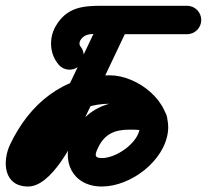

<svg xmlns="http://www.w3.org/2000/svg" viewBox="-62 -612 735 682"><path d="M218.3 -377C239.2 -395.4 241.3 -427.3 222.9 -448.3C219.7 -452 219.1 -461.4 223.2 -468.4C240.6 -497.9 272.7 -490.5 302.4 -490.5C402.4 -490.5 502.4 -490.5 602.4 -490.5C630.3 -490.5 652.9 -513.1 652.9 -541C652.9 -568.9 630.3 -591.5 602.4 -591.5C502.4 -591.5 402.4 -591.5 302.4 -591.5C232.6 -591.5 175.9 -587.1 136.1 -519.6C110.9 -476.7 113.7 -419.7 147 -381.7C165.4 -360.7 197.3 -358.6 218.3 -377ZM371.1 -586.6C345.9 -598.6 315.8 -587.9 303.8 -562.7C276.4 -505 249 -447.3 221.6 -389.7C192.6 -328.7 163.4 -267.7 134.2 -206.8C134.2 -206.8 134.2 -206.8 134.2 -206.8C134.2 -206.8 134.2 -206.8 134.2 -206.8C110.4 -157.1 74 -81.5 27.6 -48.6C27.7 -48.7 27.8 -48.7 27.8 -48.7C31.1 -49.8 41.4 -50.5 38 -50.5C38.1 -50.5 38.2 -50.5 38.3 -50.5C40.9 -50 43.3 -49.2 45.7 -47.8C49.4 -45.6 52.5 -42.6 54.9 -39C63.3 -26 58.3 -40.8 65.3 -55.7C65.3 -55.7 65.2 -55.6 65.2 -55.6C65.1 -55.5 65.1 -55.4 65.1 -55.4C116.4 -163.7 202.3 -243.5 328.1 -243.5C365 -243.5 439.6 -199.7 434.3 -156.2C427.8 -103.1 350.7 -50.5 300 -50.5C271.8 -50.5 275 -63 286 -86.6C309.1 -135.9 345.2 -151.5 397.8 -151.5C409.9 -151.5 422.1 -151.3 434.2 -150.3C438.2 -149.9 442.1 -149.5 446 -148.9C448.3 -148.5 454.3 -145.9 452.6 -147.4C445.5 -154.1 439.9 -155.4 435.4 -166.2C434.5 -169.1 433.6 -172 432.7 -175.1C437.8 -147.6 464.1 -129.5 491.5 -134.6C518.9 -139.6 537.1 -165.9 532 -193.4C521.1 -252.4 444.1 -252.5 397.8 -252.5C306.1 -252.5 234.2 -214.3 194.5 -129.4C152.9 -40.3 195.6 50.5 300 50.5C401.9 50.5 521.8 -39.8 534.5 -143.8C547.6 -250.4 426.8 -344.5 328.1 -344.5C162.7 -344.5 42 -242.4 -26.2 -98.6C-26.2 -98.6 -26.2 -98.5 -26.3 -98.4C-26.3 -98.4 -26.4 -98.3 -26.4 -98.3C-54.5 -37.6 -49.3 50.5 38 50.5C119.8 50.5 195.9 -101.7 225.3 -163.2C225.3 -163.2 225.3 -163.2 225.3 -163.2C225.3 -163.2 225.2 -163.2 225.2 -163.2C254.5 -224.2 283.7 -285.2 312.8 -346.3C340.2 -404 367.6 -461.7 395 -519.3C407 -544.5 396.3 -574.6 371.1 -586.6Z"/></svg>

Font: FRB American Cursive Guidelines Ultra
Style: Bold Italic
Weight: 1000
Italic angle: -25°
Version: Version 2.0;Modular Font Editor K font №1